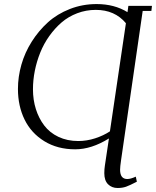

<svg xmlns="http://www.w3.org/2000/svg" viewBox="-20 -731 772 950"><path d="M68.8 -291Q68.8 -351.1 85.9 -411.1Q103 -471.2 137 -524.9Q170.9 -578.6 217 -620.4Q263.2 -662.1 325.7 -686.5Q388.2 -710.9 458 -710.9Q545.9 -710.9 610.8 -670.9L615.2 -702.1H731.9L729 -676.8H686L579.1 61Q574.2 94.2 574.2 108.9Q574.2 154.8 609.9 154.8Q626 154.8 651.9 143.1L657.2 168Q621.6 186.5 603.5 192.9Q585.4 199.2 562 199.2Q533.2 199.2 514.6 180.7Q496.1 162.1 496.1 126Q496.1 106 499 87.9L519 -45.9Q432.6 7.8 352.1 7.8Q264.6 7.8 199.5 -32.2Q134.3 -72.3 101.6 -139.4Q68.8 -206.5 68.8 -291ZM143.1 -289.1Q143.1 -236.8 157.5 -191.2Q171.9 -145.5 199 -109.9Q226.1 -74.2 269.5 -53.7Q313 -33.2 367.2 -33.2Q409.2 -33.2 450.7 -46.6Q492.2 -60.1 523.9 -81.1L603 -616.2Q547.9 -682.1 454.1 -682.1Q405.8 -682.1 362.1 -665.5Q318.4 -648.9 284.9 -620.1Q251.5 -591.3 224.1 -553Q196.8 -514.6 179.2 -470.9Q161.6 -427.2 152.3 -380.9Q143.1 -334.5 143.1 -289.1Z"/></svg>

Font: Dihjauti S
Style: Italic
Weight: 400
Italic angle: -9°
Designer: T. Christopher White
Version: Version 3.0.0